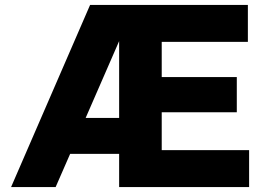

<svg xmlns="http://www.w3.org/2000/svg" viewBox="-20 -760 1089 780"><path d="M206 0 265 -135H464V0H992V-150H637V-304H942V-447H637V-590H987V-740H346L25 0ZM328 -281 464 -593V-281Z"/></svg>

Font: Be Vietnam Pro ExtraBold
Style: Regular
Weight: 800
Designer: Lam Bao, Tony Le, Vietanh Nguyen
Foundry: Yellow Type Foundry
Version: Version 1.002